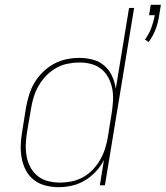

<svg xmlns="http://www.w3.org/2000/svg" viewBox="-20 -768 687 796"><path d="M596 -594 581 -604Q598 -627 607.5 -653Q617 -679 622 -705H598L605 -748H647L640 -705Q636 -676 625.5 -647.5Q615 -619 596 -594ZM223 8Q195 8 168 1Q141 -6 120.5 -22Q100 -38 87.5 -61.5Q75 -85 70 -112Q65 -139 66 -167Q67 -195 72 -223L88 -323Q93 -350 101 -376Q109 -402 123.5 -426Q138 -450 158.5 -470Q179 -490 204 -503.5Q229 -517 256 -522.5Q283 -528 309 -528Q338 -528 365.5 -520.5Q393 -513 413 -495.5Q433 -478 444.5 -453Q456 -428 460 -400L515 -735H536L415 0H394L411 -105Q398 -79 377.5 -57Q357 -35 332 -20Q307 -5 279 1.5Q251 8 223 8ZM230 -11Q253 -11 277.5 -16Q302 -21 324.5 -33.5Q347 -46 365 -65Q383 -84 395.5 -106Q408 -128 415.5 -151.5Q423 -175 427 -199L443 -299Q447 -324 448.5 -349.5Q450 -375 445.5 -399Q441 -423 430 -444.5Q419 -466 401 -481Q383 -496 359 -502.5Q335 -509 310 -509Q286 -509 261 -504Q236 -499 213.5 -486.5Q191 -474 172.5 -455Q154 -436 141 -414Q128 -392 120.5 -368Q113 -344 109 -320L92 -220Q88 -195 87 -169.5Q86 -144 90.5 -119.5Q95 -95 106.5 -74Q118 -53 136.5 -38Q155 -23 179.5 -17Q204 -11 230 -11Z"/></svg>

Font: Iosevka SS04 Th Ex Obl
Style: Regular
Weight: 100
Width: 7
Italic angle: -9°
Monospace: yes
Designer: Belleve Invis
Foundry: Belleve Invis
Version: Version 19.0.0; ttfautohint (v1.8.4)